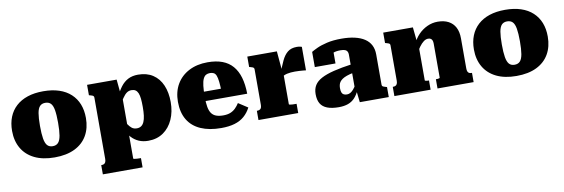

<svg xmlns="http://www.w3.org/2000/svg" viewBox="-55 -974 4755 1618"><g transform="rotate(-10 2322.0 -165.5)"><path d="M662 -270Q662 -184 625.5 -120.5Q589 -57 518.5 -22.5Q448 12 346 12Q245 12 174.5 -22.5Q104 -57 67 -120.5Q30 -184 30 -270Q30 -336 51 -388.5Q72 -441 112.5 -478Q153 -515 211.5 -534.5Q270 -554 346 -554Q422 -554 481 -534.5Q540 -515 580.5 -477.5Q621 -440 641.5 -388Q662 -336 662 -270ZM269 -271Q269 -203 276 -162Q283 -121 299.5 -102.5Q316 -84 346 -84Q376 -84 393 -102.5Q410 -121 417 -162Q424 -203 424 -271Q424 -339 417 -379.5Q410 -420 393 -437.5Q376 -455 346 -455Q317 -455 300 -437.5Q283 -420 276 -379.5Q269 -339 269 -271Z M1060 223H720V144H722Q735 144 743.5 140Q752 136 757 126Q762 116 762 98V-426Q762 -434 758.5 -438.5Q755 -443 747.5 -446Q740 -449 728 -452L720 -454V-543H973L988 -387L995 -388V136Q995 139 1003.5 140.5Q1012 142 1026 143Q1040 144 1056 144H1060ZM1147 11Q1102 11 1066.5 -4.5Q1031 -20 1004 -49.5Q977 -79 959 -121V-215Q979 -183 995 -159Q1011 -135 1028 -122Q1045 -109 1070 -109Q1092 -109 1107.5 -119.5Q1123 -130 1132.5 -151.5Q1142 -173 1146 -204.5Q1150 -236 1150 -278Q1150 -319 1147 -348.5Q1144 -378 1136 -397Q1128 -416 1114.5 -425Q1101 -434 1080 -434Q1057 -434 1039 -421Q1021 -408 1002.5 -380.5Q984 -353 959 -310V-394Q982 -445 1009 -480.5Q1036 -516 1072 -534.5Q1108 -553 1157 -553Q1232 -553 1284 -518.5Q1336 -484 1362.5 -422Q1389 -360 1389 -278Q1389 -195 1359.5 -129.5Q1330 -64 1276 -26.5Q1222 11 1147 11Z M1679 -269Q1679 -220 1685 -185.5Q1691 -151 1705.5 -130Q1720 -109 1745 -99.5Q1770 -90 1806 -90Q1842 -90 1867 -100Q1892 -110 1911 -128.5Q1930 -147 1945 -171L2025 -119Q2003 -76 1969 -46.5Q1935 -17 1886.5 -2.5Q1838 12 1771 12Q1669 12 1596.5 -20Q1524 -52 1486.5 -114.5Q1449 -177 1449 -268Q1449 -355 1486.5 -419Q1524 -483 1592.5 -518.5Q1661 -554 1752 -554Q1825 -554 1878 -534Q1931 -514 1965.5 -474Q2000 -434 2017.5 -374.5Q2035 -315 2036 -235H1623V-315H1844L1826 -283Q1825 -340 1821 -375Q1817 -410 1809.5 -428.5Q1802 -447 1788.5 -454Q1775 -461 1757 -461Q1737 -461 1722.5 -453Q1708 -445 1698 -424Q1688 -403 1683.5 -365.5Q1679 -328 1679 -269Z M2558 -544V-343Q2550 -344 2534 -345.5Q2518 -347 2499.5 -348Q2481 -349 2464 -349Q2446 -349 2428.5 -347.5Q2411 -346 2396 -342.5Q2381 -339 2368.5 -333Q2356 -327 2346 -317L2341 -350Q2365 -413 2386 -458Q2407 -503 2437 -527Q2467 -551 2515 -551Q2531 -551 2542.5 -548.5Q2554 -546 2558 -544ZM2091 0V-79H2093Q2112 -79 2122.5 -88.5Q2133 -98 2133 -125V-426Q2133 -434 2129.5 -438.5Q2126 -443 2118.5 -446Q2111 -449 2099 -452L2091 -454V-543H2344L2359 -372L2366 -374V-87Q2366 -84 2374.5 -82Q2383 -80 2397 -79.5Q2411 -79 2427 -79H2431V0Z M2949 -327V-254Q2914 -247 2890 -238.5Q2866 -230 2851 -219.5Q2836 -209 2828 -197.5Q2820 -186 2817 -172.5Q2814 -159 2814 -145Q2814 -121 2819.5 -107.5Q2825 -94 2836.5 -88.5Q2848 -83 2864 -83Q2879 -83 2892.5 -90.5Q2906 -98 2920 -114Q2934 -130 2949 -157L2959 -110Q2939 -65 2914.5 -39Q2890 -13 2856.5 -1Q2823 11 2777 11Q2718 11 2679 -4Q2640 -19 2621.5 -50Q2603 -81 2603 -131Q2603 -175 2622 -206Q2641 -237 2682 -259Q2723 -281 2789 -297.5Q2855 -314 2949 -327ZM2958 0 2946 -106 2937 -101V-412Q2937 -425 2932 -436Q2927 -447 2913.5 -453Q2900 -459 2873 -459Q2835 -459 2810 -449Q2785 -439 2777 -427Q2766 -431 2762.5 -438.5Q2759 -446 2764 -454.5Q2769 -463 2781 -468.5Q2793 -474 2813 -473V-357H2636V-487Q2652 -497 2686 -513Q2720 -529 2773 -541.5Q2826 -554 2898 -554Q2962 -554 3011.5 -542.5Q3061 -531 3095 -508.5Q3129 -486 3146.5 -452Q3164 -418 3164 -372V-114Q3164 -106 3167.5 -101.5Q3171 -97 3178.5 -94.5Q3186 -92 3198 -88L3206 -86V0Z M3254 0V-79H3256Q3269 -79 3277.5 -83Q3286 -87 3291 -97Q3296 -107 3296 -125V-426Q3296 -435 3292.5 -439Q3289 -443 3281.5 -446Q3274 -449 3262 -452L3254 -454V-543H3508L3521 -415L3529 -414V-86Q3529 -84 3534.5 -82Q3540 -80 3547 -79.5Q3554 -79 3560 -79H3564V0ZM3932 0H3623V-79H3625Q3632 -79 3639.5 -79.5Q3647 -80 3652 -82Q3657 -84 3657 -87V-378Q3657 -394 3653 -404.5Q3649 -415 3640.5 -421Q3632 -427 3617 -427Q3598 -427 3579 -413Q3560 -399 3541 -373Q3522 -347 3501 -306L3504 -402Q3523 -446 3555.5 -480Q3588 -514 3631 -534Q3674 -554 3721 -554Q3775 -554 3813 -534Q3851 -514 3871 -476Q3891 -438 3891 -382V-125Q3891 -107 3895.5 -97Q3900 -87 3908.5 -83Q3917 -79 3929 -79H3932Z M4614 -270Q4614 -184 4577.5 -120.5Q4541 -57 4470.5 -22.5Q4400 12 4298 12Q4197 12 4126.5 -22.5Q4056 -57 4019 -120.5Q3982 -184 3982 -270Q3982 -336 4003 -388.5Q4024 -441 4064.5 -478Q4105 -515 4163.5 -534.5Q4222 -554 4298 -554Q4374 -554 4433 -534.5Q4492 -515 4532.5 -477.5Q4573 -440 4593.5 -388Q4614 -336 4614 -270ZM4221 -271Q4221 -203 4228 -162Q4235 -121 4251.5 -102.5Q4268 -84 4298 -84Q4328 -84 4345 -102.5Q4362 -121 4369 -162Q4376 -203 4376 -271Q4376 -339 4369 -379.5Q4362 -420 4345 -437.5Q4328 -455 4298 -455Q4269 -455 4252 -437.5Q4235 -420 4228 -379.5Q4221 -339 4221 -271Z"/></g></svg>

Font: Roboto Serif 20pt Black
Style: Regular
Weight: 900
Version: Version 1.008